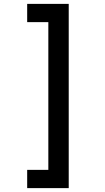

<svg xmlns="http://www.w3.org/2000/svg" viewBox="-20 -813 540 989"><path d="M120 156V62H229V-699H120V-793H334V156Z"/></svg>

Font: Lekton
Style: Bold
Weight: 700
Designer: Paolo Mazzetti, Luciano Perondi, Raffaele Flato, Elena Papassissa, Emilio Macchia, Michela Povoleri, Tobias Seemiller, R
Version: Version 34.000